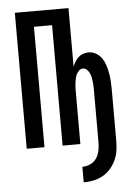

<svg xmlns="http://www.w3.org/2000/svg" viewBox="-62 -781 723 1034"><g transform="rotate(-5 300.0 -264.0)"><path d="M348 207V123Q370 123 391 113.5Q412 104 424.5 85.5Q437 67 441.5 44.5Q446 22 446 0V-284Q446 -296 445.5 -307.5Q445 -319 443.5 -331Q442 -343 439.5 -354.5Q437 -366 432 -376.5Q427 -387 418 -395.5Q409 -404 397 -404Q385 -404 376 -395.5Q367 -387 362 -376.5Q357 -366 354.5 -354.5Q352 -343 350.5 -331Q349 -319 348.5 -307.5Q348 -296 348 -284V0H252V-651H154V0H58V-735H348V-418Q353 -432 361 -445Q369 -458 380 -468Q391 -478 405.5 -483Q420 -488 435 -488Q456 -488 475 -477Q494 -466 506 -448.5Q518 -431 524.5 -410.5Q531 -390 535 -369Q539 -348 540.5 -326.5Q542 -305 542 -284V0Q542 27 538 53.5Q534 80 522.5 104.5Q511 129 493 149.5Q475 170 451.5 183Q428 196 401.5 201.5Q375 207 348 207Z"/></g></svg>

Font: Zed Mono Medium Extended
Style: Regular
Weight: 500
Width: 7
Monospace: yes
Designer: Belleve Invis
Foundry: Belleve Invis
Version: Version 1.0.0; ttfautohint (v1.8.4)